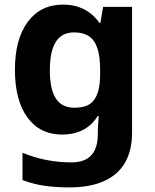

<svg xmlns="http://www.w3.org/2000/svg" viewBox="-20 -576 673 836"><path d="M255 -556Q305 -556 345 -536Q385 -516 413 -476H417L429 -546H555V1Q555 79 524.5 132Q494 185 433 212.5Q372 240 282 240Q224 240 174.5 233Q125 226 78 208V89Q128 110 181.5 120.5Q235 131 291 131Q349 131 377.5 100Q406 69 406 7V-4Q406 -21 407.5 -39Q409 -57 410 -71H406Q378 -28 339 -9Q300 10 251 10Q154 10 99.5 -64.5Q45 -139 45 -272Q45 -406 101 -481Q157 -556 255 -556ZM302 -435Q267 -435 243.5 -416.5Q220 -398 208.5 -361.5Q197 -325 197 -270Q197 -188 223 -147.5Q249 -107 304 -107Q333 -107 354 -114.5Q375 -122 388.5 -139.5Q402 -157 409 -185Q416 -213 416 -253V-271Q416 -330 404 -366Q392 -402 367 -418.5Q342 -435 302 -435Z"/></svg>

Font: Noto Sans Devanagari
Style: Bold
Weight: 700
Version: Version 2.003